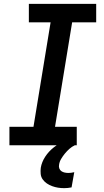

<svg xmlns="http://www.w3.org/2000/svg" viewBox="-20 -755 540 998"><path d="M379 0H29V-96H154L243 -639H130V-735H480V-639H355L266 -96H379ZM314 223Q297 223 281.5 220.5Q266 218 251 212.5Q236 207 223.5 198.5Q211 190 202 177.5Q193 165 191.5 149Q190 133 192 117Q197 87 215 59.5Q233 32 259 11.5Q285 -9 315 -22Q345 -35 375 -40L369 0Q354 7 341 18.5Q328 30 317 43.5Q306 57 297.5 71.5Q289 86 287 102Q285 112 288.5 121Q292 130 299.5 135Q307 140 316.5 142Q326 144 336 144Q343 144 350 143Q357 142 366 140L352 219Q342 221 332.5 222Q323 223 314 223Z"/></svg>

Font: Iosevka
Style: Bold Italic
Weight: 700
Italic angle: -9°
Monospace: yes
Designer: Belleve Invis
Foundry: Belleve Invis
Version: Version 32.5.0; ttfautohint (v1.8.4)